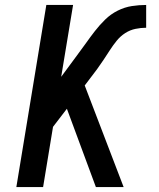

<svg xmlns="http://www.w3.org/2000/svg" viewBox="-20 -755 640 775"><path d="M479 0H367L250 -316L194 -243L154 0H46L167 -735H275L227 -445L289 -529Q308 -554 326 -579.5Q344 -605 363 -629.5Q382 -654 404.5 -676Q427 -698 455 -712Q483 -726 512 -730.5Q541 -735 570 -735V-643Q549 -643 527 -638.5Q505 -634 485.5 -621.5Q466 -609 451 -590.5Q436 -572 423.5 -552.5Q411 -533 398 -513.5Q385 -494 372 -476L322 -410Z"/></svg>

Font: Iosevka Aile Semibold Oblique
Style: Regular
Weight: 600
Italic angle: -9°
Designer: Belleve Invis
Foundry: Belleve Invis
Version: Version 31.1.0; ttfautohint (v1.8.4)